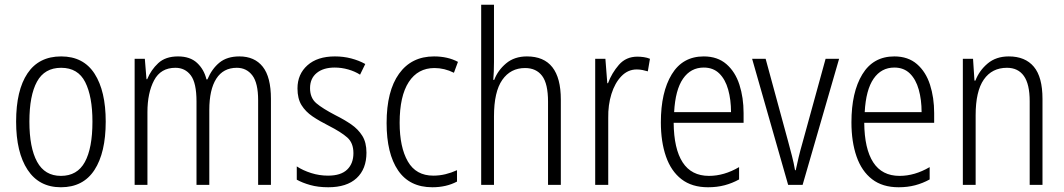

<svg xmlns="http://www.w3.org/2000/svg" viewBox="-20 -780 4489 810"><path d="M426 -267Q426 -136 378.5 -63Q331 10 237 10Q145 10 96.5 -63.5Q48 -137 48 -267Q48 -399 96 -470.5Q144 -542 238 -542Q332 -542 379 -469Q426 -396 426 -267ZM104 -267Q104 -157 136.5 -97.5Q169 -38 237 -38Q306 -38 338 -96.5Q370 -155 370 -267Q370 -373 339.5 -433.5Q309 -494 238 -494Q168 -494 136 -435.5Q104 -377 104 -267Z M990 -542Q1054 -542 1088.5 -498.5Q1123 -455 1123 -363V0H1069V-357Q1069 -430 1044.5 -462Q1020 -494 979 -494Q922 -494 892.5 -448Q863 -402 863 -316V0H809V-352Q809 -430 785 -462Q761 -494 720 -494Q658 -494 630 -441Q602 -388 602 -307V0H548V-532H591L598 -446H601Q617 -485 647.5 -513.5Q678 -542 731 -542Q782 -542 811.5 -514.5Q841 -487 851 -445H855Q874 -490 906 -516Q938 -542 990 -542Z M1526 -136Q1526 -67 1484.5 -28.5Q1443 10 1365 10Q1322 10 1288.5 0.5Q1255 -9 1232 -22V-78Q1258 -61 1292.5 -50Q1327 -39 1364 -39Q1418 -39 1444.5 -64.5Q1471 -90 1471 -134Q1471 -177 1445 -200Q1419 -223 1366 -250Q1328 -269 1298.5 -289Q1269 -309 1252 -336.5Q1235 -364 1235 -407Q1235 -467 1277 -504.5Q1319 -542 1393 -542Q1429 -542 1461.5 -533.5Q1494 -525 1521 -510L1499 -465Q1477 -479 1449 -487Q1421 -495 1392 -495Q1344 -495 1316 -472Q1288 -449 1288 -408Q1288 -367 1314.5 -344.5Q1341 -322 1395 -294Q1433 -275 1462 -255Q1491 -235 1508.5 -207Q1526 -179 1526 -136Z M1804 10Q1708 10 1659.5 -61Q1611 -132 1611 -261Q1611 -396 1663.5 -469Q1716 -542 1811 -542Q1869 -542 1912 -519L1895 -473Q1855 -493 1813 -493Q1743 -493 1704.5 -434Q1666 -375 1666 -262Q1666 -159 1700.5 -99Q1735 -39 1808 -39Q1834 -39 1859 -45Q1884 -51 1908 -62V-14Q1863 10 1804 10Z M2064 -518Q2064 -477 2061 -443H2065Q2080 -483 2115 -512.5Q2150 -542 2203 -542Q2346 -542 2346 -360V0H2292V-351Q2292 -427 2267 -460Q2242 -493 2195 -493Q2134 -493 2099 -443Q2064 -393 2064 -289V0H2010V-760H2064Z M2669 -541Q2682 -541 2696 -539Q2710 -537 2722 -532L2713 -479Q2703 -482 2691 -484.5Q2679 -487 2666 -487Q2629 -487 2601.5 -458.5Q2574 -430 2559.5 -383.5Q2545 -337 2546 -282V0H2491V-532H2534L2542 -429H2545Q2561 -472 2591 -506.5Q2621 -541 2669 -541Z M2949 -542Q3007 -542 3044.5 -509.5Q3082 -477 3099.5 -422.5Q3117 -368 3117 -303V-262H2822Q2823 -152 2860 -95Q2897 -38 2971 -38Q3035 -38 3098 -75V-23Q3069 -7 3037 1.5Q3005 10 2967 10Q2899 10 2855 -24Q2811 -58 2789.5 -120Q2768 -182 2768 -264Q2768 -391 2814 -466.5Q2860 -542 2949 -542ZM2949 -495Q2894 -495 2861.5 -448Q2829 -401 2824 -307H3064Q3064 -359 3052 -402Q3040 -445 3014.5 -470Q2989 -495 2949 -495Z M3305 0 3153 -532H3210L3305 -183Q3313 -153 3321 -122.5Q3329 -92 3334 -62H3337Q3342 -86 3349 -115.5Q3356 -145 3365 -176L3463 -532H3520L3366 0Z M3753 -542Q3811 -542 3848.5 -509.5Q3886 -477 3903.5 -422.5Q3921 -368 3921 -303V-262H3626Q3627 -152 3664 -95Q3701 -38 3775 -38Q3839 -38 3902 -75V-23Q3873 -7 3841 1.5Q3809 10 3771 10Q3703 10 3659 -24Q3615 -58 3593.5 -120Q3572 -182 3572 -264Q3572 -391 3618 -466.5Q3664 -542 3753 -542ZM3753 -495Q3698 -495 3665.5 -448Q3633 -401 3628 -307H3868Q3868 -359 3856 -402Q3844 -445 3818.5 -470Q3793 -495 3753 -495Z M4236 -542Q4305 -542 4341.5 -498.5Q4378 -455 4378 -363V0H4324V-353Q4324 -425 4299.5 -459.5Q4275 -494 4228 -494Q4165 -494 4130.5 -444.5Q4096 -395 4096 -294V0H4042V-532H4085L4091 -440H4095Q4111 -482 4146.5 -512Q4182 -542 4236 -542Z"/></svg>

Font: Noto Sans Myanmar UI Condensed Light
Style: Regular
Weight: 300
Width: 3
Designer: Monotype Design Team
Foundry: Monotype Imaging Inc.
Version: Version 2.103; ttfautohint (v1.8.4.7-5d5b)